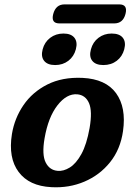

<svg xmlns="http://www.w3.org/2000/svg" viewBox="-20 -820 598 853"><path d="M346.5 -474Q450 -469 495.8 -405.8Q541.5 -342.5 526.5 -237.5Q515 -156.5 469 -99.2Q423 -42 354.8 -13Q286.5 16 208 11.5Q109.5 6.5 62.8 -56Q16 -118.5 33 -224.5Q44.5 -294.5 84.2 -352.8Q124 -411 190.2 -444.5Q256.5 -478 346.5 -474ZM236 -61Q262 -58.5 290 -75.8Q318 -93 341.5 -135.5Q365 -178 378 -251Q391 -326 375.5 -361.8Q360 -397.5 323.5 -401Q276.5 -405 235.2 -352Q194 -299 178 -205.5Q165.5 -133 182.8 -98.5Q200 -64 236 -61ZM225 -531Q191 -531 176 -549.8Q161 -568.5 169.5 -601Q178 -633 203 -652Q228 -671 262 -671Q296 -671 310.8 -652Q325.5 -633 317 -601Q308.5 -569 283.8 -550Q259 -531 225 -531ZM439 -531Q405 -531 390 -549.8Q375 -568.5 384 -601Q392.5 -633 417.5 -652Q442.5 -671 476 -671Q511 -671 525.8 -652Q540.5 -633 532 -601Q523.5 -569 498.8 -550Q474 -531 439 -531ZM216.5 -758Q228 -800.5 266.5 -800.5H510Q548.5 -800.5 537.5 -758Q526.5 -716 487.5 -716H244Q205.5 -716 216.5 -758Z"/></svg>

Font: Fraunces 9pt SuperSoft SemiBold
Style: Italic
Weight: 600
Italic angle: -16°
Version: Version 1.000;[0bf87f6ff]